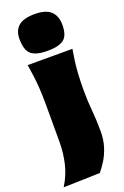

<svg xmlns="http://www.w3.org/2000/svg" viewBox="-199 -806 684 1057"><g transform="rotate(-20 142.5 -277.5)"><path d="M-21 198Q14.5 141.5 28.8 80Q43 18.5 43 -45V-263Q43 -318 40.2 -358.8Q37.5 -399.5 33 -433.5Q28.5 -467.5 23 -502H285Q279 -467.5 274.5 -433.5Q270 -399.5 267.5 -358.8Q265 -318 265 -263Q265 -201.5 270.5 -145Q276 -88.5 276 -24Q276 27.5 263 68Q250 108.5 230.8 139.2Q211.5 170 193 192ZM153.5 -538Q88.5 -538 59 -561.5Q29.5 -585 29.5 -653Q29.5 -701 59 -727Q88.5 -753 154.5 -753Q220 -753 249.2 -725Q278.5 -697 278.5 -646Q278.5 -583 249 -560.5Q219.5 -538 153.5 -538Z"/></g></svg>

Font: Commissioner Flair Black
Style: Regular
Weight: 900
Designer: Kostas Bartsokas
Foundry: Kostas Bartsokas
Version: Version 1.000; ttfautohint (v1.8.3)